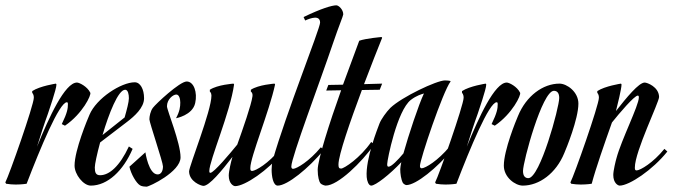

<svg xmlns="http://www.w3.org/2000/svg" viewBox="-97 -690 2538 721"><path d="M3 0C54 -133 126 -306 154 -306C157 -306 158 -304 158 -299C158 -283 156 -267 135 -224L147 -218C213 -263 247 -334 242 -342C231 -365 201 -380 192 -380C147 -380 87 -250 42 -139C55 -181 69 -225 83 -263C86 -273 115 -355 115 -373L113 -376C113 -376 53 -367 24 -348V-341C24 -341 30 -337 30 -323C30 -295 -63 -31 -77 -5L-74 0C-62 2 -49 3 -38 3C-15 3 3 0 3 0Z M244 7C307 7 366 -49 401 -131L387 -140C352 -65 313 -32 279 -32C263 -32 259 -42 259 -61C259 -73 267 -111 279 -155L381 -233C407 -253 444 -285 444 -321C444 -355 430 -381 409 -381C358 -381 265 -321 239 -259C232 -243 183 -126 183 -68C183 -35 216 7 244 7ZM373 -353C384 -353 387 -335 387 -321C387 -307 379 -277 371 -249L288 -183C312 -264 347 -353 373 -353Z M604 -384C578 -384 488 -300 477 -285C468 -273 464 -253 464 -242C464 -230 515 -81 515 -65C515 -48 508 -35 495 -35C461 -35 449 -118 449 -118L389 -64C395 -36 415 -2 429 6C435 10 447 11 453 11C464 11 581 -45 581 -99C581 -154 530 -276 530 -291C530 -317 553 -335 565 -335C576 -335 580 -318 580 -305C580 -289 578 -272 564 -246C564 -246 626 -257 636 -303C645 -343 631 -384 604 -384Z M774 -94C771 -84 762 -47 762 -31C762 0 780 9 786 9C822 9 910 -50 965 -119L954 -129C911 -76 864 -49 850 -48C844 -48 843 -51 843 -59C843 -101 914 -270 936 -373L934 -376C934 -376 874 -372 845 -353V-346C845 -346 853 -342 851 -328C847 -297 815 -206 794 -147C767 -114 706 -41 693 -41C690 -41 689 -43 689 -48C689 -87 768 -269 782 -373L780 -376C780 -376 720 -372 691 -353V-346C691 -346 697 -342 697 -331C697 -274 613 -66 613 -46C614 -8 658 8 667 8C689 8 736 -49 776 -101C775 -97 774 -94 774 -94Z M1154 -529C1175 -591 1192 -631 1192 -636C1192 -654 1175 -670 1166 -670C1150 -670 1109 -658 1043 -626L1049 -613C1071 -623 1105 -634 1105 -605C1105 -583 976 -261 927 -88C924 -78 923 -58 923 -53C923 -30 928 7 946 7C982 7 1062 -58 1119 -127L1108 -137C1064 -84 1018 -57 1004 -56C999 -56 997 -59 997 -65C997 -99 1105 -384 1154 -529Z M1338 -548C1338 -549 1336 -550 1336 -551C1336 -551 1277 -546 1252 -537L1191 -372L1136 -371L1128 -350L1184 -351C1140 -228 1096 -90 1096 -52C1096 -25 1102 -7 1106 -2C1111 4 1123 7 1126 7C1172 7 1262 -81 1308 -147L1297 -157C1256 -97 1195 -57 1184 -57C1176 -57 1174 -61 1174 -72C1174 -108 1218 -234 1262 -352L1329 -353L1338 -376L1270 -374C1297 -445 1323 -511 1338 -548Z M1591 -139C1547 -86 1501 -59 1487 -58C1482 -58 1480 -61 1480 -67C1480 -91 1566 -346 1595 -384L1594 -386C1590 -387 1583 -388 1574 -388C1543 -388 1412 -326 1369 -285C1354 -270 1334 -242 1328 -226C1322 -210 1275 -93 1280 -25C1281 -11 1287 7 1297 7C1313 7 1367 -35 1410 -81C1408 -71 1406 -60 1406 -55C1406 -38 1409 -16 1416 -3C1418 0 1425 5 1429 5C1465 5 1545 -60 1602 -129ZM1362 -64C1357 -64 1357 -69 1357 -74C1357 -89 1394 -275 1446 -315C1467 -331 1485 -336 1495 -339C1475 -297 1437 -182 1418 -114C1397 -89 1373 -64 1362 -64Z M1617 0C1668 -133 1740 -306 1768 -306C1771 -306 1772 -304 1772 -299C1772 -283 1770 -267 1749 -224L1761 -218C1827 -263 1861 -334 1856 -342C1845 -365 1815 -380 1806 -380C1761 -380 1701 -250 1656 -139C1669 -181 1683 -225 1697 -263C1700 -273 1729 -355 1729 -373L1727 -376C1727 -376 1667 -367 1638 -348V-341C1638 -341 1644 -337 1644 -323C1644 -295 1551 -31 1537 -5L1540 0C1552 2 1565 3 1576 3C1599 3 1617 0 1617 0Z M1848 -254C1841 -238 1795 -126 1795 -68C1795 -24 1838 7 1866 7C1928 7 1991 -39 2022 -115C2029 -131 2075 -243 2075 -301C2075 -345 2032 -376 2004 -376C1942 -376 1879 -330 1848 -254ZM1983 -349C1995 -349 2003 -341 2003 -322C2003 -287 1931 -21 1887 -21C1875 -21 1867 -29 1867 -48C1867 -83 1939 -349 1983 -349Z M2125 0C2140 -57 2173 -151 2201 -230C2229 -265 2285 -331 2298 -331C2301 -331 2302 -329 2302 -324C2302 -294 2236 -164 2218 -96C2215 -86 2206 -49 2206 -33C2206 -2 2224 7 2230 7C2266 7 2354 -52 2409 -121L2398 -131C2355 -78 2308 -51 2294 -50C2288 -50 2287 -53 2287 -61C2287 -121 2378 -306 2378 -326C2377 -364 2333 -380 2324 -380C2302 -380 2256 -324 2216 -273C2222 -296 2237 -357 2237 -373L2235 -376C2235 -376 2175 -367 2146 -348V-341C2146 -341 2152 -337 2152 -323C2152 -295 2059 -31 2045 -5L2048 0C2060 2 2073 3 2084 3C2107 3 2125 0 2125 0Z"/></svg>

Font: Romanesco
Style: Regular
Weight: 400
Designer: Astigmatic (AOETI)
Foundry: Astigmatic (AOETI)
Version: Version 1.000